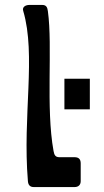

<svg xmlns="http://www.w3.org/2000/svg" viewBox="-20 -758 420 778"><path d="M117 0H282C298 0 307 -9 307 -24V-96C307 -113 299 -121 282 -121H221C205 -121 200 -129 197 -146C165 -322 194 -568 174 -713C172 -729 167 -738 151 -738H99C84 -738 69 -730 74 -714C127 -535 71 -289 93 -25C94 -9 101 0 117 0ZM241 -315H344V-439H241Z"/></svg>

Font: OpenDyslexic3
Style: Regular
Weight: 400
Designer: Abelardo Gonzalez
Version: Version 3.001;PS 003.001;hotconv 1.0.88;makeotf.lib2.5.64775